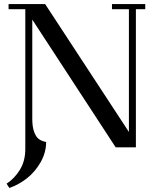

<svg xmlns="http://www.w3.org/2000/svg" viewBox="-20 -722 788 941"><path d="M12.2 178.2Q49.8 154.3 76.9 111.1Q104 67.9 104 7.8V-676.8H22V-702.1H201.2L611.8 -75.2V-676.8H528.8V-702.1H691.9V-676.8H646V0H546.9L138.2 -626V-139.2Q138.2 -99.6 147.5 -75Q156.7 -50.3 170.7 -40.3Q184.6 -30.3 206.1 -25.9Q206.1 25.4 179.4 72.5Q152.8 119.6 112.5 151.4Q72.3 183.1 25.9 199.2Z"/></svg>

Font: Dehuti Alt
Style: Bold
Weight: 700
Version: Version 1.2